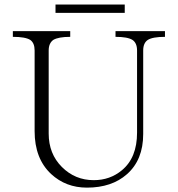

<svg xmlns="http://www.w3.org/2000/svg" viewBox="-20 -816 790 853"><path d="M37.1 -677.7V-652.3Q92.8 -652.3 114.3 -638.7Q133.8 -625 133.8 -591.8V-233.4Q133.8 -111.3 207 -43Q272.5 17.6 366.2 17.6Q476.6 17.6 543.9 -42Q616.2 -105.5 616.2 -220.7V-591.8Q616.2 -625 636.7 -638.7Q658.2 -652.3 712.9 -652.3V-677.7H493.2V-652.3Q546.9 -652.3 568.4 -638.7Q588.9 -625 588.9 -591.8V-226.6Q588.9 -115.2 521.5 -59.6Q468.8 -15.6 396.5 -15.6Q313.5 -15.6 254.9 -74.2Q196.3 -132.8 196.3 -222.7V-591.8Q196.3 -624 216.8 -638.7Q239.3 -652.3 292 -652.3V-677.7ZM226.6 -795.9V-758.8H534.2V-795.9Z"/></svg>

Font: Batang
Style: Regular
Weight: 400
Version: Version 2.21